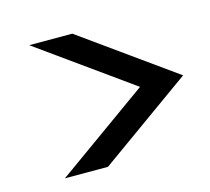

<svg xmlns="http://www.w3.org/2000/svg" viewBox="-68 -502 606 555"><g transform="rotate(-15 235.0 -224.0)"><path d="M469.2 -223.6 190.9 -24.4H62L340.3 -223.6L62 -422.9H190.9Z"/></g></svg>

Font: Uroob
Style: Regular
Weight: 400
Designer: Hussain K H
Foundry: Swanthanthra Malayalam Computing(http://smc.org.in)
Version: Version 2.0.0+20200101